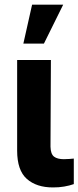

<svg xmlns="http://www.w3.org/2000/svg" viewBox="-20 -806 340 832"><path d="M54.3 -545.9H200.6L198.8 -170.5Q199.6 -138.3 214.2 -127.2Q228.8 -116.2 256.6 -116.2Q270.8 -116.2 281.2 -117.2Q291.5 -118.2 299.8 -118.9V-8.2Q281.2 -1.6 258.1 2.4Q235.1 6.4 209.8 6.2Q138.4 6.4 96.4 -30.6Q54.4 -67.6 54.3 -152.9ZM81.2 -617 119.1 -785.9H253.9L170.3 -617Z"/></svg>

Font: Inter Tight
Style: Regular
Weight: 400
Designer: Rasmus Andersson
Foundry: rsms
Version: Version 3.002